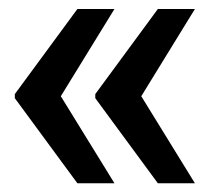

<svg xmlns="http://www.w3.org/2000/svg" viewBox="-20 -467 501 430"><path d="M153.3 -56.6 13.2 -247.1V-256.3L153.3 -446.8H236.3L116.2 -251.5L236.3 -56.6ZM333.5 -56.6 193.4 -247.1V-256.3L333.5 -446.8H416.5L296.4 -251.5L416.5 -56.6Z"/></svg>

Font: Roboto Slab LO Medium
Style: Regular
Weight: 500
Designer: Google
Version: Version 2.000